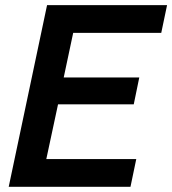

<svg xmlns="http://www.w3.org/2000/svg" viewBox="-20 -723 666 743"><path d="M13.7 0 162.1 -703.1H626.5L604 -595.7H263.2L226.6 -423.3H519L497.6 -319.3H204.6L159.2 -107.4H507.3L484.9 0Z"/></svg>

Font: Schibsted Grotesk SemiBold
Style: Italic
Weight: 600
Italic angle: -12°
Designer: Bakken & Baeck AS, Henrik Kongsvoll
Foundry: Schibsted ASA
Version: Version 1.100;gftools[0.9.25]